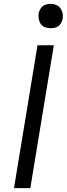

<svg xmlns="http://www.w3.org/2000/svg" viewBox="-20 -968 344 988"><path d="M52 0 173 -735H257L136 0ZM240 -823Q225 -823 211.5 -828Q198 -833 190 -844.5Q182 -856 179.5 -870.5Q177 -885 179 -900Q181 -910 186.5 -920Q192 -930 200.5 -936.5Q209 -943 219.5 -945.5Q230 -948 241 -948Q256 -948 269.5 -942.5Q283 -937 291 -925.5Q299 -914 302 -899.5Q305 -885 302 -870Q300 -860 294.5 -850Q289 -840 280.5 -833.5Q272 -827 261.5 -825Q251 -823 240 -823Z"/></svg>

Font: Iosevka Aile
Style: Italic
Weight: 400
Italic angle: -9°
Designer: Belleve Invis
Foundry: Belleve Invis
Version: Version 28.0.1; ttfautohint (v1.8.4)